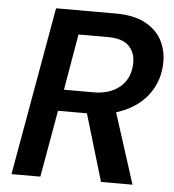

<svg xmlns="http://www.w3.org/2000/svg" viewBox="-51 -747 722 795"><g transform="rotate(5 310.0 -350.0)"><path d="M26 0 150 -700H398Q473 -700 521 -674.5Q569 -649 591 -606.5Q613 -564 612 -513Q610 -442 573.5 -389Q537 -336 473 -307Q409 -278 324 -278H195L146 0ZM398 0 306 -309H430L529 0ZM212 -367H335Q404 -367 445.5 -403Q487 -439 488 -502Q489 -544 462.5 -572Q436 -600 375 -600H252Z"/></g></svg>

Font: DM Sans 18pt SemiBold
Style: Italic
Weight: 600
Italic angle: -10°
Designer: Colophon Foundry, Jonny Pinhorn
Foundry: Colophon Foundry
Version: Version 4.004;gftools[0.9.30]